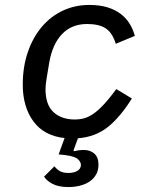

<svg xmlns="http://www.w3.org/2000/svg" viewBox="-20 -548 640 776"><path d="M341 -528Q383 -528 414 -518.5Q445 -509 467.5 -492Q490 -475 504 -452Q518 -429 525 -403L448 -371Q434 -416 407 -433.5Q380 -451 332 -451Q270 -451 231 -410.5Q192 -370 179 -295L169 -235Q166 -218 165 -207.5Q164 -197 164 -187Q164 -125 196 -95Q228 -65 283 -65Q300 -65 317 -69Q334 -73 353.5 -85.5Q373 -98 396.5 -122.5Q420 -147 450 -188L513 -150Q467 -76 417 -35.5Q367 5 295 11L277 60L279 63Q302 58 317 58Q345 58 361.5 73Q378 88 378 117Q378 141 368 158Q358 175 341.5 186Q325 197 303 202.5Q281 208 257 208Q217 208 193 195.5Q169 183 158 166L200 124Q208 135 221 143Q234 151 257 151Q279 151 293 142.5Q307 134 307 118Q307 107 295 95.5Q283 84 245 79L217 76L241 10Q158 1 115 -57.5Q72 -116 72 -206Q72 -278 92.5 -337.5Q113 -397 149 -439.5Q185 -482 234 -505Q283 -528 341 -528Z"/></svg>

Font: IBM Plex Mono Text
Style: Italic
Weight: 450
Italic angle: -9°
Monospace: yes
Designer: Mike Abbink, Paul van der Laan, Pieter van Rosmalen
Foundry: Bold Monday
Version: Version 2.1